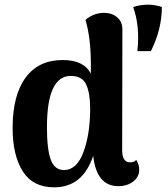

<svg xmlns="http://www.w3.org/2000/svg" viewBox="-20 -788 720 822"><path d="M550 -758Q615 -778 673 -758Q673 -663 626 -569H568Q580 -676 550 -758ZM537 -93Q556 -93 563 -104Q576 -84 576 -61Q576 -31 550.5 -11Q525 9 487 9Q393 9 379 -121Q334 14 212 14Q121 14 77.5 -54.5Q34 -123 34 -240Q34 -380 89.5 -455.5Q145 -531 248 -531Q340 -531 369 -472V-513Q369 -625 346 -703Q382 -733 425 -733Q459 -733 481.5 -714Q504 -695 504 -662L503 -145Q503 -93 537 -93ZM254 -60Q309 -60 337.5 -137.5Q366 -215 366 -324Q366 -389 349 -426Q332 -463 283 -463Q181 -463 181 -243Q181 -148 197.5 -104Q214 -60 254 -60Z"/></svg>

Font: Arima Koshi Bold
Style: Regular
Weight: 700
Designer: Joana Correia and Natanael Gama
Foundry: NDISCOVER
Version: Version 1.019;PS 001.019;hotconv 1.0.88;makeotf.lib2.5.64775